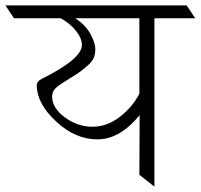

<svg xmlns="http://www.w3.org/2000/svg" viewBox="-72 -695 747 715"><path d="M503 -627V0L447 -44L448 -266Q374 -176 291 -176Q208 -176 136.5 -243Q65 -310 65 -377Q65 -392 83 -401Q233 -476 233 -527Q233 -552 211.5 -579.5Q190 -607 154 -627H-20L-52 -675H623L655 -627ZM447 -346V-627H208Q247 -602 265 -568Q283 -534 283 -513Q283 -492 276.5 -478Q270 -464 253.5 -450Q237 -436 227 -428.5Q217 -421 191 -405Q165 -389 161.5 -386.5Q158 -384 151.5 -379.5Q145 -375 143 -373.5Q141 -372 135.5 -367Q130 -362 128 -358Q122 -346 122 -336Q122 -293 169.5 -258Q217 -223 272 -223Q327 -223 374.5 -260Q422 -297 447 -346Z"/></svg>

Font: Halant Light
Style: Regular
Weight: 300
Designer: Hitesh Malaviya (Devanagari), Satya Rajpurohit (Latin)
Foundry: Indian Type Foundry
Version: Version 1.101;PS 1.0;hotconv 1.0.78;makeotf.lib2.5.61930; tt